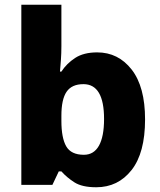

<svg xmlns="http://www.w3.org/2000/svg" viewBox="-20 -780 677 810"><path d="M239 -585Q239 -555 237 -527.5Q235 -500 233 -478H239Q261 -512 297 -535.5Q333 -559 390 -559Q479 -559 535.5 -486.5Q592 -414 592 -276Q592 -135 535 -62.5Q478 10 386 10Q326 10 293.5 -11Q261 -32 239 -57H228L201 0H70V-760H239ZM332 -425Q283 -425 261 -393Q239 -361 239 -292V-270Q239 -198 259.5 -162.5Q280 -127 334 -127Q376 -127 397.5 -165.5Q419 -204 419 -278Q419 -425 332 -425Z"/></svg>

Font: Noto Sans Cherokee ExtraBold
Style: Regular
Weight: 800
Designer: Monotype Design Team
Foundry: Monotype Imaging Inc.
Version: Version 2.001; ttfautohint (v1.8.4.7-5d5b)